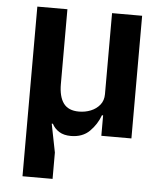

<svg xmlns="http://www.w3.org/2000/svg" viewBox="-52 -568 697 814"><g transform="rotate(5 296.5 -161.0)"><path d="M202 200H74V-522H202V-204Q202 -150 222.5 -122Q243 -94 288 -94Q315 -94 338.5 -103.5Q362 -113 377 -131.5Q392 -150 392 -177V-522H520V0H392V-87H387Q373 -48 343 -18Q313 12 263 12Q233 12 213 -0.5Q193 -13 183 -33H178L202 88Z"/></g></svg>

Font: IBM Plex Sans SemiBold
Style: Regular
Weight: 600
Designer: Mike Abbink, Paul van der Laan, Pieter van Rosmalen
Foundry: Bold Monday
Version: Version 3.201